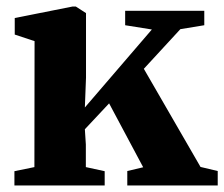

<svg xmlns="http://www.w3.org/2000/svg" viewBox="-20 -566 684 586"><path d="M85 -56 85.5 -440.5 25 -460.5V-511L201 -546H211.5L242.5 -526V-329L239 -238L443.5 -476L362 -489V-533H603.5V-489L530.5 -477L419 -356L592 -56.5L644.5 -44V0H368.5V-44L417 -55.5L313 -250.5L239 -171.5L242 -125V-56L299.5 -43.5V0H24V-43.5Z"/></svg>

Font: Merriweather 72pt ExtraBold
Style: Regular
Weight: 800
Version: Version 2.100